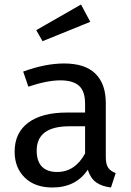

<svg xmlns="http://www.w3.org/2000/svg" viewBox="-20 -821 584 853"><path d="M494 -52 473 12Q432 7 407 -11Q382 -29 370 -67Q317 12 213 12Q135 12 90 -32Q45 -76 45 -147Q45 -231 105.5 -276Q166 -321 277 -321H358V-360Q358 -416 331 -440Q304 -464 248 -464Q190 -464 106 -436L83 -503Q181 -539 265 -539Q358 -539 404 -493.5Q450 -448 450 -364V-123Q450 -91 461 -75.5Q472 -60 494 -52ZM358 -139V-260H289Q143 -260 143 -152Q143 -105 166 -81Q189 -57 234 -57Q313 -57 358 -139ZM381 -724 169 -638 141 -687 340 -801Z"/></svg>

Font: FiraGOUPP
Style: Medium
Weight: 400
Designer: bBox Type
Foundry: bBox Type GmbH
Version: Version 1.001